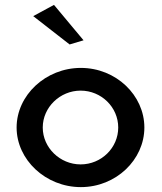

<svg xmlns="http://www.w3.org/2000/svg" viewBox="-20 -763 663 786"><path d="M322 -598 201 -743 116 -697 265 -581ZM155 -241C155 -324 226 -392 310 -392C395 -392 464 -324 464 -241C464 -158 395 -90 310 -90C226 -90 155 -158 155 -241ZM48 -241C48 -109 167 3 311 3C455 3 571 -109 571 -241C571 -373 455 -485 311 -485C167 -485 48 -373 48 -241Z"/></svg>

Font: Bluebird
Style: Li
Weight: 300
Designer: Jasper
Foundry: Cannot Into Space Fonts
Version: Version 0.98